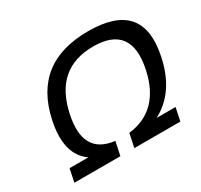

<svg xmlns="http://www.w3.org/2000/svg" viewBox="-143 -863 1096 1048"><g transform="rotate(-30 405.0 -339.5)"><path d="M505 -593C665 -593 727 -508 691 -338C659 -187 575 -101 441 -86L423 0H713L730 -82H611C708 -133 771 -224 799 -357C846 -579 746 -679 523 -679C293 -679 157 -572 111 -357C83 -225 106 -133 181 -82H62L45 0H335L353 -86C225 -101 178 -185 211 -338C247 -508 345 -593 505 -593Z"/></g></svg>

Font: LT Wave
Style: Italic
Weight: 400
Designer: Daniel Lyons
Version: Version 2.5 (Glyphs App)